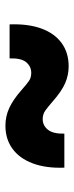

<svg xmlns="http://www.w3.org/2000/svg" viewBox="201 -653 277 719"><g transform="rotate(90 339.5 -293.5)"><path d="M71.3 -190.9Q68.8 -260.7 86.9 -310.1Q105 -359.4 141.1 -385.7Q177.2 -412.1 228.5 -412.1Q261.2 -412.1 291.7 -398.9Q322.3 -385.7 361.3 -351.1Q380.4 -334.5 394 -324.7Q407.7 -314.9 426.3 -314.9Q449.7 -314.9 465.6 -334.2Q481.4 -353.5 480.5 -396H607.9Q610.4 -326.7 591.6 -277.1Q572.8 -227.5 536.6 -201.4Q500.5 -175.3 450.7 -175.3Q415.5 -175.3 384.3 -189.7Q353 -204.1 316.4 -236.3Q295.4 -254.9 283.2 -263.4Q271 -272 252.9 -272Q229 -272 213.1 -253.2Q197.3 -234.4 198.7 -190.9Z"/></g></svg>

Font: Inter 20pt ExtraBold
Style: Regular
Weight: 800
Version: Version 4.001;git-66647c0bb